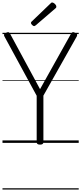

<svg xmlns="http://www.w3.org/2000/svg" viewBox="-20 -1149 653 1544"><path d="M302 14Q275 14 275 -5V-379L15 -857Q10 -867 13.5 -873.5Q17 -880 29 -886Q43 -892 49.5 -890Q56 -888 63 -874L302 -432L549 -874Q557 -888 564.5 -890Q572 -892 583 -886Q597 -880 599.5 -873.5Q602 -867 598 -857L329 -380V-5Q329 14 302 14ZM254 -939Q248 -939 238.5 -948Q229 -957 229 -964Q229 -966 230 -969.5Q231 -973 235 -976L385 -1120Q389 -1124 392 -1126.5Q395 -1129 399 -1129Q406 -1129 414 -1123.5Q422 -1118 427.5 -1110.5Q433 -1103 433 -1096Q433 -1092 432 -1089Q431 -1086 425 -1081L268 -946Q263 -943 260.5 -941Q258 -939 254 -939ZM0 365H613V375H0ZM0 -20H613V0H0ZM0 -505H613V-500H0ZM0 -885H613V-875H0Z"/></svg>

Font: Playwrite IT Moderna Guides
Style: Regular
Weight: 400
Designer: Veronika Burian, José Scaglione
Foundry: TypeTogether
Version: Version 1.003